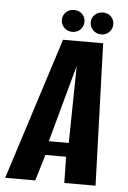

<svg xmlns="http://www.w3.org/2000/svg" viewBox="-83 -757 529 796"><g transform="rotate(5 181.5 -359.0)"><path d="M-31 0 158 -591H325L345 0H215L213 -109H127L94 0ZM136 -167H219L224 -488ZM193 -627Q173 -627 159.5 -640.5Q146 -654 146 -673Q146 -692 159.5 -705Q173 -718 193 -718Q214 -718 227 -705Q240 -692 240 -673Q240 -654 227 -640.5Q214 -627 193 -627ZM314 -627Q293 -627 279.5 -640.5Q266 -654 266 -673Q266 -692 279.5 -705Q293 -718 314 -718Q334 -718 347 -705Q360 -692 360 -673Q360 -654 347 -640.5Q334 -627 314 -627Z"/></g></svg>

Font: Alumni Sans Thin
Style: Bold Italic
Weight: 700
Italic angle: -8°
Version: Version 1.016